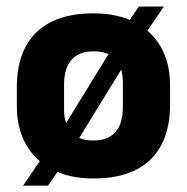

<svg xmlns="http://www.w3.org/2000/svg" viewBox="-20 -548 588 604"><path d="M274 13.5Q199 13.5 145.2 -14.2Q91.5 -42 62.2 -93Q33 -144 33 -212.5V-273Q33 -387 94.8 -446.5Q156.5 -506 274 -506Q349.5 -506 403.5 -478.2Q457.5 -450.5 486.2 -399.8Q515 -349 515 -280V-219.5Q515 -106 453.5 -46.2Q392 13.5 274 13.5ZM131 36H52.5L129.5 -76.5L163.5 -121L346.5 -419L370.5 -459.5L417 -527.5H495.5L420 -416.5L389 -374L206.5 -77L182 -38ZM274 -106Q320 -106 343.2 -132.8Q366.5 -159.5 366.5 -210.5V-289Q366.5 -334.5 344.2 -360.5Q322 -386.5 274 -386.5Q228.5 -386.5 205 -359.8Q181.5 -333 181.5 -282V-203.5Q181.5 -158 204 -132Q226.5 -106 274 -106Z"/></svg>

Font: Anek Kannada Medium
Style: Bold
Weight: 700
Version: Version 1.003